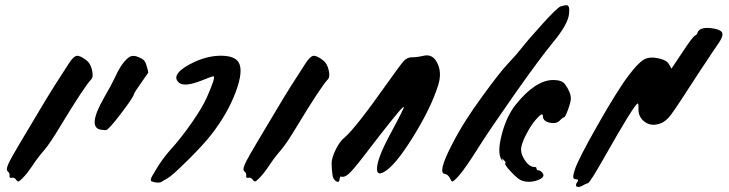

<svg xmlns="http://www.w3.org/2000/svg" viewBox="-20 -948 2824 744"><path d="M43 -251Q35 -262 25 -259Q21 -258 18.5 -260Q16 -262 17 -266Q19 -277 9 -285Q1 -292 18.5 -325.5Q36 -359 137 -527Q185 -608 246 -701Q264 -729 276.5 -731.5Q289 -734 314 -715Q330 -704 336.5 -677Q343 -650 333 -640Q306 -611 215 -461Q173 -391 152 -367Q126 -337 107 -308Q85 -275 67 -257Q56 -246 52 -245Q48 -244 43 -251Z M374 -445Q315 -451 384 -571Q412 -619 423 -643Q450 -703 477 -724Q492 -737 516 -727Q531 -721 537.5 -714.5Q544 -708 548 -693Q556 -668 554 -666L550 -660Q546 -655 539.5 -645Q533 -635 527 -627Q502 -592 500 -585Q497 -571 450 -509.5Q403 -448 392 -444Q390 -443 374 -445Z M578 -242Q570 -244 567 -245.5Q564 -247 564.5 -252.5Q565 -258 569.5 -265.5Q574 -273 584 -290Q608 -331 640 -367Q682 -413 724.5 -474.5Q767 -536 783 -574Q816 -649 808 -652Q805 -654 764 -637Q694 -609 673 -628Q654 -645 671.5 -666.5Q689 -688 738 -710Q790 -733 840 -732Q890 -731 905 -706Q924 -673 893 -590.5Q862 -508 800 -428Q771 -390 709 -328.5Q647 -267 629 -257Q609 -246 607 -244Q600 -238 578 -242Z M960 -251Q952 -262 942 -259Q938 -258 935.5 -260Q933 -262 934 -266Q936 -277 926 -285Q918 -292 935.5 -325.5Q953 -359 1054 -527Q1102 -608 1163 -701Q1181 -729 1193.5 -731.5Q1206 -734 1231 -715Q1247 -704 1253.5 -677Q1260 -650 1250 -640Q1223 -611 1132 -461Q1090 -391 1069 -367Q1043 -337 1024 -308Q1002 -275 984 -257Q973 -246 969 -245Q965 -244 960 -251Z M1268 -273Q1265 -296 1265 -315Q1265 -336 1281 -368.5Q1297 -401 1314 -414Q1356 -449 1481 -626Q1532 -698 1545 -712Q1558 -726 1576 -726Q1596 -726 1622 -732Q1657 -740 1675 -703Q1693 -666 1678 -618Q1650 -529 1580 -416.5Q1510 -304 1467 -281Q1439 -266 1441 -297Q1443 -337 1491 -426Q1549 -534 1545 -534Q1544 -534 1540 -531Q1522 -516 1388 -341Q1348 -289 1331 -274Q1314 -259 1301 -264Q1300 -265 1298.5 -262.5Q1297 -260 1296 -255Q1295 -238 1282.5 -245.5Q1270 -253 1268 -273Z M2175 -928Q2189 -928 2185 -894Q2181 -854 2123 -784Q2069 -718 1974.5 -583.5Q1880 -449 1835 -378Q1785 -298 1758 -267Q1736 -242 1731 -245Q1729 -246 1725 -255Q1717 -272 1704 -274Q1674 -277 1731 -387Q1776 -476 1850 -576Q1918 -670 1949 -702Q1982 -737 1999 -759Q2028 -796 2083.5 -857Q2139 -918 2152 -923Q2169 -928 2175 -928ZM2124 -638Q2157 -638 2169 -622Q2192 -591 2192 -566Q2192 -553 2181 -523Q2170 -493 2165 -493Q2161 -493 2151 -483Q2138 -467 2111 -472.5Q2084 -478 2084 -497Q2084 -511 2070 -499Q2065 -494 2055 -483Q2038 -463 2021 -431Q2004 -399 2000 -378Q1996 -354 2013.5 -327.5Q2031 -301 2051 -301Q2059 -301 2059 -295Q2059 -288 2067 -288Q2074 -288 2082 -278Q2095 -262 2064 -250Q2028 -237 1998 -250Q1985 -256 1959.5 -283Q1934 -310 1938 -315Q1942 -318 1932 -328Q1925 -335 1925 -334.5Q1925 -334 1927 -328V-324Q1926 -325 1923 -330Q1906 -357 1924.5 -427.5Q1943 -498 1978 -542Q2055 -638 2124 -638Z M2215 -225Q2212 -226 2212 -231.5Q2212 -237 2216 -241Q2225 -253 2214 -253Q2203 -253 2201.5 -260.5Q2200 -268 2208 -292Q2221 -332 2298.5 -468Q2376 -604 2417 -657Q2454 -706 2476.5 -718Q2499 -730 2536 -721Q2565 -714 2573 -698L2582 -682L2624 -745Q2665 -807 2673 -810Q2680 -812 2683 -822Q2693 -847 2748 -837Q2767 -833 2774.5 -826.5Q2782 -820 2778.5 -807.5Q2775 -795 2760 -774Q2756 -769 2743.5 -750Q2731 -731 2717.5 -710.5Q2704 -690 2693 -674Q2601 -531 2580.5 -504Q2560 -477 2540 -470Q2498 -454 2469 -484Q2453 -502 2454 -525Q2455 -547 2451 -547Q2437 -542 2321 -337Q2266 -240 2258 -238Q2251 -237 2236 -228Q2223 -221 2215 -225Z"/></svg>

Font: Lilach
Style: Regular
Weight: 400
Version: Version 1.0